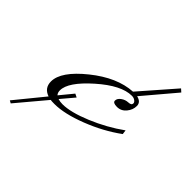

<svg xmlns="http://www.w3.org/2000/svg" viewBox="-124 -571 624 624"><g transform="rotate(45 188.0 -259.0)"><path d="M93 -146 9 -46 0 -51 80 -149Q51 -159 51 -189Q51 -235 122.5 -292.5Q194 -350 263 -354L366 -472L376 -463L283 -353Q305 -348 305 -330Q305 -312 292.5 -297Q280 -282 261 -282Q242 -282 242 -292Q242 -302 253 -310Q264 -318 277.5 -318.5Q291 -319 291 -328Q291 -333 285 -337.5Q279 -342 270 -342Q222 -342 157 -284.5Q92 -227 92 -189Q92 -178 98 -172L135 -217L147 -211L109 -166Q118 -163 130 -163Q167 -163 226 -187.5Q285 -212 335 -248L337 -233Q285 -195 220.5 -170Q156 -145 111 -145Q98 -145 93 -146Z"/></g></svg>

Font: Monsieur La Doulaise
Style: Regular
Weight: 400
Designer: Alejandro Paul
Foundry: Alejandro Paul
Version: Version 1.000